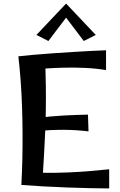

<svg xmlns="http://www.w3.org/2000/svg" viewBox="-20 -1052 673 1077"><path d="M99.8 -14.5Q103.8 -87.5 105.4 -161.6Q107 -235.8 106.5 -310.1Q106 -384.5 103.5 -457Q101 -529.5 95.8 -599.8Q90.5 -670 83 -736L232.2 -732.8Q236 -648 237 -576.4Q238 -504.8 237.1 -440.2Q236.2 -375.8 233.5 -312.4Q230.8 -249 226.8 -180.9Q222.8 -112.8 218 -32.8ZM592.5 5Q552 5 490.5 3.6Q429 2.2 358.9 -0.2Q288.8 -2.8 220.8 -6.6Q152.8 -10.5 99.8 -14.5L145.5 -87.5Q187.2 -83 241 -82.6Q294.8 -82.2 354.9 -84.5Q415 -86.8 475.6 -91.6Q536.2 -96.5 592.5 -102.5ZM476.5 -315Q411.2 -323.2 340.6 -323.8Q270 -324.2 179.8 -316.8L179.5 -389Q259.5 -400 336 -404Q412.5 -408 473.5 -409ZM574.8 -659Q518.5 -668.2 458.2 -671Q398 -673.8 341.8 -672.5Q285.5 -671.2 239.9 -668Q194.2 -664.8 167.5 -662.5L83 -736Q116.5 -740 167 -744.5Q217.5 -749 275 -753Q332.5 -757 389.5 -760.5Q446.5 -764 495 -766.5Q543.5 -769 574.8 -770ZM251.5 -822 184.2 -856 350.8 -1032 363.2 -969.5ZM450 -822 338.2 -969.5 350.8 -1032 517.2 -856Z"/></svg>

Font: Marhey Light
Style: Regular
Weight: 300
Designer: Nur Syamsi & Bustanul Arifin
Foundry: Namelatype
Version: Version 1.000